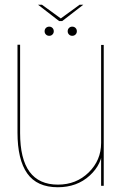

<svg xmlns="http://www.w3.org/2000/svg" viewBox="-20 -781 531 807"><path d="M405 0H416V-592H405V-107.5ZM64.5 -593H53.5V-224Q53.5 -110 94.5 -52Q135.5 6 223 6Q303.5 6 357 -43Q410.5 -92 410.5 -156.5L405 -180Q405 -107.5 352.8 -56.2Q300.5 -5 223.5 -5Q144 -5 104.2 -59Q64.5 -113 64.5 -222ZM187 -630.5Q195 -630.5 200.5 -636Q206 -641.5 206 -649.5Q206 -658 200.5 -663.5Q195 -669 187 -669Q178.5 -669 173 -663.5Q167.5 -658 167.5 -649.5Q167.5 -641.5 173 -636Q178.5 -630.5 187 -630.5ZM283.5 -630.5Q292 -630.5 297.5 -636Q303 -641.5 303 -649.5Q303 -658 297.5 -663.5Q292 -669 283.5 -669Q275.5 -669 270 -663.5Q264.5 -658 264.5 -649.5Q264.5 -641.5 270 -636Q275.5 -630.5 283.5 -630.5ZM228.5 -692.5H241.5L330 -761H314.5L235.5 -703.5L156.5 -761H140Z"/></svg>

Font: Anybody Thin Thin
Style: Regular
Weight: 250
Version: Version 1.113;gftools[0.9.25]